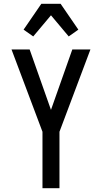

<svg xmlns="http://www.w3.org/2000/svg" viewBox="-20 -997 540 1017"><path d="M205 0V-299L41 -735H137L250 -415L363 -735H459L295 -299V0ZM156 -804 105 -840 199 -977H301L395 -840L344 -804L250 -916Z"/></svg>

Font: Iosevka Medium
Style: Regular
Weight: 500
Monospace: yes
Designer: Belleve Invis
Foundry: Belleve Invis
Version: Version 32.5.0; ttfautohint (v1.8.4)